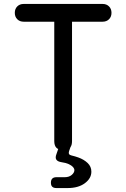

<svg xmlns="http://www.w3.org/2000/svg" viewBox="-20 -750 640 973"><path d="M255 -640H100Q80 -640 67.5 -652.5Q55 -665 55 -685Q55 -705 67.5 -717.5Q80 -730 100 -730H500Q520 -730 532.5 -717.5Q545 -705 545 -685Q545 -665 532.5 -652.5Q520 -640 500 -640H345V-35Q345 -15 337 -4L330 16Q327 25 330 30.5Q333 36 343 38Q360 42 377 48Q405 58 424 76Q443 94 443 120Q443 154 410 178.5Q377 203 323 203H266Q252 203 245 196.5Q238 190 238 176Q238 162 245 155Q252 148 266 148H308Q330 148 343.5 136.5Q357 125 357 112Q356 95 329 82Q314 75 292 72Q272 69 265.5 59Q259 49 266 31L275 5Q270 3 266 -1Q255 -12 255 -35Z"/></svg>

Font: Maple Mono NL
Style: Regular
Weight: 400
Monospace: yes
Designer: subframe7536
Version: Version 7.000